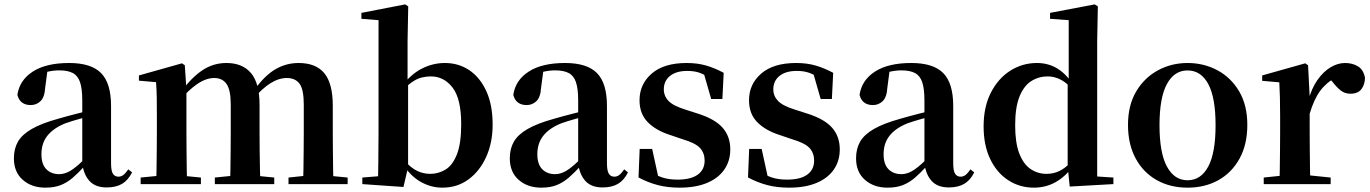

<svg xmlns="http://www.w3.org/2000/svg" viewBox="-20 -839 6244 875"><path d="M186.6 16.2Q124.2 16.2 83.8 -19.4Q43.3 -54.9 43.3 -117.6Q43.3 -161.2 62 -193.6Q80.7 -226.1 125.1 -251.5Q169.6 -277 245.4 -297.9Q284.8 -309.4 334.4 -322Q384 -334.6 424 -344.4V-318.9Q384 -308.9 344 -297.6Q303.9 -286.4 277.1 -276.7Q223.3 -254.9 196.1 -220.6Q168.8 -186.4 168.8 -135.9Q168.8 -90.4 191.1 -67.9Q213.3 -45.3 250 -45.3Q266.3 -45.3 284.7 -52.6Q303.1 -59.9 327.4 -79.7Q351.8 -99.4 385.3 -135.5L400.8 -82.4H365.7Q336.6 -50.6 311.2 -28.7Q285.7 -6.8 256.4 4.7Q227 16.2 186.6 16.2ZM466.1 15.2Q414.6 15.2 387.9 -14.2Q361.2 -43.6 354.9 -94V-96.5V-381.4Q354.9 -434.7 344.8 -464.5Q334.7 -494.3 311.6 -506.3Q288.5 -518.3 250 -518.3Q224.4 -518.3 197.3 -512.2Q170.2 -506.1 133.8 -491.2L196.1 -516.3L185.9 -439.2Q183.3 -395.9 164.6 -378Q145.8 -360.2 120.3 -360.2Q71.1 -360.2 59.2 -406.5Q68.9 -473.5 129.4 -512.7Q189.9 -551.9 295.1 -551.9Q395.4 -551.9 440.7 -505.9Q486.1 -459.8 486.1 -356.2V-94.8Q486.1 -60.3 494.8 -47Q503.6 -33.8 519.7 -33.8Q531.3 -33.8 541.3 -40.9Q551.3 -48.1 564.7 -67.2L581.9 -53.4Q564 -17.5 536.2 -1.1Q508.4 15.2 466.1 15.2Z M621 0V-29.9L726.6 -40.2H789.7L895.6 -29.9V0ZM691.2 0Q692.9 -25.5 693.4 -67.4Q693.9 -109.4 694.4 -154.8Q694.9 -200.3 694.9 -234.8V-311.2Q694.9 -360.7 694.4 -394.1Q693.9 -427.5 691.2 -464.5L613.1 -471.4V-495.2L809.2 -550.4L822.2 -541.7L829.6 -431V-428V-234.8Q829.6 -200.3 830.1 -154.8Q830.6 -109.4 831.1 -67.4Q831.6 -25.5 832.6 0ZM959.1 0V-29.9L1061.5 -40.2H1125.6L1229.8 -29.9V0ZM1027.9 0Q1029.6 -25.5 1030.1 -66.9Q1030.6 -108.4 1031.1 -153.8Q1031.6 -199.3 1031.6 -234.8V-362.5Q1031.6 -428.5 1012.7 -456Q993.7 -483.5 956.4 -483.5Q919.1 -483.5 878.6 -455.9Q838.1 -428.3 798.2 -379.4L793 -425.7H809.3Q853.5 -486.3 902.8 -519.1Q952.1 -551.9 1012.1 -551.9Q1085.1 -551.9 1124 -505.8Q1162.9 -459.6 1162.9 -360.5V-234.8Q1162.9 -199.3 1163.4 -153.8Q1163.9 -108.4 1164.7 -66.9Q1165.6 -25.5 1166.6 0ZM1294.8 0V-29.9L1392.8 -40.2H1458.8L1564.3 -29.9V0ZM1361.1 0Q1362.4 -25.5 1362.9 -66.9Q1363.4 -108.4 1363.9 -153.8Q1364.4 -199.3 1364.4 -234.8V-362.5Q1364.4 -432 1344.9 -457.7Q1325.5 -483.5 1287.1 -483.5Q1250.1 -483.5 1211.4 -459Q1172.7 -434.5 1130 -382.8L1123.1 -433.9H1142.7Q1188.1 -496.4 1236.5 -524.2Q1285 -551.9 1340.9 -551.9Q1419.8 -551.9 1458.2 -505.2Q1496.6 -458.4 1496.6 -357V-234.8Q1496.6 -199.3 1497.1 -153.8Q1497.6 -108.4 1498.1 -66.9Q1498.6 -25.5 1499.6 0Z M1631.2 0V-29.9L1703.1 -35.7Q1704.1 -65.2 1704.1 -100.6Q1704.1 -136.1 1704.6 -171.6Q1705.1 -207 1705.1 -234.8V-747.1L1627 -753.3V-780.3L1826.6 -819L1840.4 -810L1837.4 -650.9V-464.7L1839.8 -454.7V-79.1V-77.4L1818.7 13.1ZM1996 16.2Q1944.7 16.2 1898.6 -9.5Q1852.4 -35.1 1816.3 -89.4H1805.3L1823.6 -106.4Q1853.2 -73.6 1881.3 -60.1Q1909.3 -46.7 1940.6 -46.7Q1978.1 -46.7 2010.3 -66.2Q2042.6 -85.7 2062.2 -135.2Q2081.8 -184.8 2081.8 -273.3Q2081.8 -388.7 2042.6 -439.7Q2003.4 -490.8 1943.4 -490.8Q1922.8 -490.8 1901.6 -485.7Q1880.4 -480.6 1856.7 -464.1Q1832.9 -447.6 1802.1 -413.5L1789.2 -442.5H1808.7Q1850.4 -499.3 1901.1 -525.6Q1951.9 -551.9 2007.4 -551.9Q2069.9 -551.9 2118.8 -519.1Q2167.7 -486.2 2196.4 -423.5Q2225.1 -360.9 2225.1 -270.9Q2225.1 -189.2 2195.9 -124.3Q2166.7 -59.4 2115.3 -21.6Q2063.9 16.2 1996 16.2Z M2446.6 16.2Q2384.2 16.2 2343.8 -19.4Q2303.3 -54.9 2303.3 -117.6Q2303.3 -161.2 2322 -193.6Q2340.7 -226.1 2385.1 -251.5Q2429.6 -277 2505.4 -297.9Q2544.8 -309.4 2594.4 -322Q2644 -334.6 2684 -344.4V-318.9Q2644 -308.9 2604 -297.6Q2563.9 -286.4 2537.1 -276.7Q2483.3 -254.9 2456.1 -220.6Q2428.8 -186.4 2428.8 -135.9Q2428.8 -90.4 2451.1 -67.9Q2473.3 -45.3 2510 -45.3Q2526.3 -45.3 2544.7 -52.6Q2563.1 -59.9 2587.4 -79.7Q2611.8 -99.4 2645.3 -135.5L2660.8 -82.4H2625.7Q2596.6 -50.6 2571.2 -28.7Q2545.7 -6.8 2516.4 4.7Q2487 16.2 2446.6 16.2ZM2726.1 15.2Q2674.6 15.2 2647.9 -14.2Q2621.2 -43.6 2614.9 -94V-96.5V-381.4Q2614.9 -434.7 2604.8 -464.5Q2594.7 -494.3 2571.6 -506.3Q2548.5 -518.3 2510 -518.3Q2484.4 -518.3 2457.3 -512.2Q2430.2 -506.1 2393.8 -491.2L2456.1 -516.3L2445.9 -439.2Q2443.3 -395.9 2424.6 -378Q2405.8 -360.2 2380.3 -360.2Q2331.1 -360.2 2319.2 -406.5Q2328.9 -473.5 2389.4 -512.7Q2449.9 -551.9 2555.1 -551.9Q2655.4 -551.9 2700.7 -505.9Q2746.1 -459.8 2746.1 -356.2V-94.8Q2746.1 -60.3 2754.8 -47Q2763.6 -33.8 2779.7 -33.8Q2791.3 -33.8 2801.3 -40.9Q2811.3 -48.1 2824.7 -67.2L2841.9 -53.4Q2824 -17.5 2796.2 -1.1Q2768.4 15.2 2726.1 15.2Z M3077.3 16.2Q3022.6 16.2 2977.7 4.5Q2932.8 -7.2 2889.9 -30.3L2895.2 -160.4H2952.1L2982.6 -20.6L2934.6 -26V-62Q2966.7 -41.1 2996.9 -30.7Q3027.2 -20.4 3067.8 -20.4Q3128.1 -20.4 3159.7 -43Q3191.2 -65.7 3191.2 -107.2Q3191.2 -140.9 3170.7 -164Q3150.1 -187.1 3089.5 -204.9L3033.7 -223.9Q2968.9 -244.5 2931.7 -282.6Q2894.5 -320.7 2894.5 -382Q2894.5 -455.6 2950.2 -503.8Q3005.9 -551.9 3109.2 -551.9Q3157.5 -551.9 3196.9 -540.7Q3236.2 -529.5 3278.1 -507.2L3272.1 -387.7H3221.1L3182.6 -521.5L3225 -507.8V-477Q3194.7 -497.5 3170.1 -506.7Q3145.5 -515.8 3111.8 -515.8Q3062 -515.8 3033.6 -493.1Q3005.2 -470.4 3005.2 -431.8Q3005.2 -401.6 3026.6 -379.1Q3047.9 -356.6 3104.8 -339.1L3160.9 -321.1Q3238.8 -296.3 3273.4 -256.6Q3308.1 -217 3308.1 -158.3Q3308.1 -105.4 3280.8 -66.1Q3253.4 -26.7 3202 -5.3Q3150.6 16.2 3077.3 16.2Z M3576.3 16.2Q3521.6 16.2 3476.7 4.5Q3431.8 -7.2 3388.9 -30.3L3394.2 -160.4H3451.1L3481.6 -20.6L3433.6 -26V-62Q3465.7 -41.1 3495.9 -30.7Q3526.2 -20.4 3566.8 -20.4Q3627.1 -20.4 3658.7 -43Q3690.2 -65.7 3690.2 -107.2Q3690.2 -140.9 3669.7 -164Q3649.1 -187.1 3588.5 -204.9L3532.7 -223.9Q3467.9 -244.5 3430.7 -282.6Q3393.5 -320.7 3393.5 -382Q3393.5 -455.6 3449.2 -503.8Q3504.9 -551.9 3608.2 -551.9Q3656.5 -551.9 3695.9 -540.7Q3735.2 -529.5 3777.1 -507.2L3771.1 -387.7H3720.1L3681.6 -521.5L3724 -507.8V-477Q3693.7 -497.5 3669.1 -506.7Q3644.5 -515.8 3610.8 -515.8Q3561 -515.8 3532.6 -493.1Q3504.2 -470.4 3504.2 -431.8Q3504.2 -401.6 3525.6 -379.1Q3546.9 -356.6 3603.8 -339.1L3659.9 -321.1Q3737.8 -296.3 3772.4 -256.6Q3807.1 -217 3807.1 -158.3Q3807.1 -105.4 3779.8 -66.1Q3752.4 -26.7 3701 -5.3Q3649.6 16.2 3576.3 16.2Z M4024.6 16.2Q3962.2 16.2 3921.8 -19.4Q3881.3 -54.9 3881.3 -117.6Q3881.3 -161.2 3900 -193.6Q3918.7 -226.1 3963.1 -251.5Q4007.6 -277 4083.4 -297.9Q4122.8 -309.4 4172.4 -322Q4222 -334.6 4262 -344.4V-318.9Q4222 -308.9 4182 -297.6Q4141.9 -286.4 4115.1 -276.7Q4061.3 -254.9 4034.1 -220.6Q4006.8 -186.4 4006.8 -135.9Q4006.8 -90.4 4029.1 -67.9Q4051.3 -45.3 4088 -45.3Q4104.3 -45.3 4122.7 -52.6Q4141.1 -59.9 4165.4 -79.7Q4189.8 -99.4 4223.3 -135.5L4238.8 -82.4H4203.7Q4174.6 -50.6 4149.2 -28.7Q4123.7 -6.8 4094.4 4.7Q4065 16.2 4024.6 16.2ZM4304.1 15.2Q4252.6 15.2 4225.9 -14.2Q4199.2 -43.6 4192.9 -94V-96.5V-381.4Q4192.9 -434.7 4182.8 -464.5Q4172.7 -494.3 4149.6 -506.3Q4126.5 -518.3 4088 -518.3Q4062.4 -518.3 4035.3 -512.2Q4008.2 -506.1 3971.8 -491.2L4034.1 -516.3L4023.9 -439.2Q4021.3 -395.9 4002.6 -378Q3983.8 -360.2 3958.3 -360.2Q3909.1 -360.2 3897.2 -406.5Q3906.9 -473.5 3967.4 -512.7Q4027.9 -551.9 4133.1 -551.9Q4233.4 -551.9 4278.7 -505.9Q4324.1 -459.8 4324.1 -356.2V-94.8Q4324.1 -60.3 4332.8 -47Q4341.6 -33.8 4357.7 -33.8Q4369.3 -33.8 4379.3 -40.9Q4389.3 -48.1 4402.7 -67.2L4419.9 -53.4Q4402 -17.5 4374.2 -1.1Q4346.4 15.2 4304.1 15.2Z M4691.5 16.2Q4627 16.2 4574.9 -17.7Q4522.7 -51.5 4492.6 -114.2Q4462.6 -176.8 4462.6 -263.1Q4462.6 -352.4 4495.9 -417.2Q4529.2 -482 4584.4 -517Q4639.7 -551.9 4705.5 -551.9Q4755.9 -551.9 4796.4 -528.1Q4836.8 -504.4 4870.8 -453.6H4880.1L4863.3 -436.8Q4835.9 -465.9 4809.3 -478.3Q4782.7 -490.8 4754.9 -490.8Q4714.2 -490.8 4680.5 -469.9Q4646.9 -449.1 4626.6 -400.1Q4606.4 -351.2 4606.4 -267.7Q4606.4 -188.6 4625.1 -139.8Q4643.9 -91.1 4676.4 -68.9Q4708.9 -46.7 4749.3 -46.7Q4780.5 -46.7 4807.5 -59.4Q4834.5 -72.1 4860.8 -100.9L4879.6 -80.8H4869.1Q4835.8 -34.5 4791 -9.1Q4746.1 16.2 4691.5 16.2ZM4855 11.2 4845.7 -81.1V-83.3V-457.2L4850.4 -468.4V-747.1L4765.4 -753.3V-780.3L4968.9 -819L4983.2 -810L4980.2 -652.7V-34.7L5054.1 -29.9V0Z M5392 16.2Q5312.7 16.2 5251.5 -18.3Q5190.3 -52.8 5155.5 -117Q5120.6 -181.2 5120.6 -269.8Q5120.6 -359.1 5157.8 -422Q5195 -484.9 5256.9 -518.4Q5318.8 -551.9 5392 -551.9Q5466.1 -551.9 5528.1 -518.8Q5590 -485.6 5627.2 -422.7Q5664.4 -359.8 5664.4 -269.8Q5664.4 -180.5 5629 -116.3Q5593.6 -52 5532.4 -17.9Q5471.2 16.2 5392 16.2ZM5392 -17.5Q5453 -17.5 5486.4 -80.1Q5519.7 -142.6 5519.7 -268.1Q5519.7 -394.2 5486.4 -456.1Q5453 -518 5392 -518Q5331.7 -518 5298 -456.1Q5264.2 -394.2 5264.2 -268.1Q5264.2 -142.6 5298 -80.1Q5331.7 -17.5 5392 -17.5Z M5739.2 0V-29.9L5847.3 -41.2H5933.8L6044.2 -29.9V0ZM5810.2 0Q5811.9 -25.5 5812.4 -67.4Q5812.9 -109.4 5813.4 -154.8Q5813.9 -200.3 5813.9 -234.8V-310.2Q5813.9 -360.7 5813 -394.1Q5812.2 -427.5 5810.2 -463.8L5732.1 -470.7V-495.2L5928.2 -550.4L5941.2 -541.7L5948.6 -398.7V-397.7V-234.8Q5948.6 -200.3 5949.1 -154.8Q5949.6 -109.4 5950.1 -67.4Q5950.6 -25.5 5951.6 0ZM5948.4 -320.2 5915.3 -380.9H5942.4Q5957 -435.6 5983.6 -473.9Q6010.3 -512.2 6043.4 -532.1Q6076.5 -551.9 6109.6 -551.9Q6143.2 -551.9 6168.4 -536.8Q6193.7 -521.7 6200.7 -484.5Q6199.9 -453.2 6184.2 -432.6Q6168.4 -411.9 6134.2 -411.9Q6109.5 -411.9 6091.2 -425.8Q6073 -439.6 6053.8 -464.4L6030.8 -490.9L6067.4 -485.1Q6024.5 -463.1 5996.2 -424.7Q5967.9 -386.2 5948.4 -320.2Z"/></svg>

Font: Noto Serif JP
Style: Regular
Weight: 200
Designer: Ryoko NISHIZUKA 西塚涼子 (kana & ideographs); Frank Grießhammer (Latin, Greek & Cyrillic); Wenlong ZHANG 张文龙 (bopomofo); San
Foundry: Adobe
Version: Version 2.001;hotconv 1.1.0;makeotfexe 2.6.0